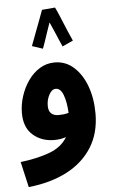

<svg xmlns="http://www.w3.org/2000/svg" viewBox="-62 -748 603 1019"><g transform="rotate(-5 240.0 -238.5)"><path d="M49 230 18 94Q108 83 173 59Q238 35 269 -17Q239 -7 206 -7Q139 -7 93 -47Q47 -87 47 -164Q47 -209 61.5 -254Q76 -299 102 -336Q128 -373 164 -395Q200 -417 243 -417Q302 -417 345.5 -377.5Q389 -338 412.5 -273Q436 -208 436 -128Q436 -24 388 52Q340 128 253 173Q166 218 49 230ZM187 -191Q187 -137 241 -137Q254 -137 267 -138.5Q280 -140 294 -144Q291 -202 277 -239.5Q263 -277 237 -277Q216 -277 201.5 -250Q187 -223 187 -191ZM271 -707Q281 -687 295.5 -652Q310 -617 325 -581Q340 -545 350 -524L293 -498Q287 -510 277.5 -533Q268 -556 256.5 -582.5Q245 -609 235 -631Q226 -605 216.5 -577Q207 -549 199.5 -526.5Q192 -504 188 -495L131 -514Q135 -525 144.5 -550Q154 -575 165 -604.5Q176 -634 186 -660Q196 -686 201 -701Z"/></g></svg>

Font: Noto Sans Arabic Cond ExtBd
Style: Regular
Weight: 800
Width: 3
Designer: Monotype Design Team, Nadine Chahine, Nizar Qandah and Khaled Hosny
Foundry: Monotype Imaging Inc.
Version: Version 2.012; ttfautohint (v1.8.4.7-5d5b)